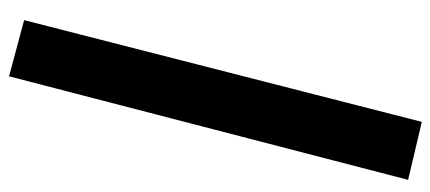

<svg xmlns="http://www.w3.org/2000/svg" viewBox="-290 -462 973 434"><g transform="rotate(-90 197.0 -244.5)"><path d="M139 222 8 191 242 -711 369 -677Z"/></g></svg>

Font: Ysabeau SC Black
Style: Regular
Weight: 900
Designer: Christian Thalmann (Catharsis Fonts)
Version: Version 2.001;gftools[0.9.30]; featfreeze: smcp